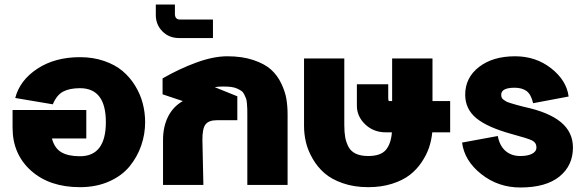

<svg xmlns="http://www.w3.org/2000/svg" viewBox="-20 -812 2558 843"><path d="M331.1 -424.8Q285.6 -424.8 257.3 -409.9Q229 -395 211.9 -354L46.9 -381.8Q66.9 -459.5 144 -510.3Q221.2 -561 331.1 -561Q388.7 -561 437 -544.4Q485.4 -527.8 518.1 -500.2Q550.8 -472.7 573.5 -435.5Q596.2 -398.4 606.7 -358.2Q617.2 -317.9 617.2 -275.9Q617.2 -222.7 600.1 -173.1Q583 -123.5 549.3 -82Q515.6 -40.5 459.2 -15.4Q402.8 9.8 331.1 9.8Q197.3 9.8 116.2 -62.7Q35.2 -135.3 35.2 -251V-329.1H358.9V-204.1H208Q219.2 -161.6 249 -143.8Q278.8 -126 331.1 -126Q444.8 -126 444.8 -275.9Q444.8 -424.8 331.1 -424.8Z M664.1 -792H748V-751Q748 -726.1 771 -726.1H915V-645H765.6Q722.2 -645 693.1 -674.3Q664.1 -703.6 664.1 -746.1Z M693.8 -397.9V-467.8Q767.6 -510.3 842.5 -537.6Q917.5 -564.9 978 -564.9Q1043.5 -564.9 1092.8 -548.3Q1142.1 -531.7 1169.9 -506.6Q1197.8 -481.4 1214.8 -445.8Q1231.9 -410.2 1237.3 -378.2Q1242.7 -346.2 1242.7 -309.1V0H1065.9V-305.2Q1065.9 -323.7 1065.7 -333.3Q1065.4 -342.8 1064.2 -357.7Q1063 -372.6 1060.1 -380.1Q1057.1 -387.7 1052.2 -397.7Q1047.4 -407.7 1039.8 -412.8Q1032.2 -418 1021.2 -423.1Q1010.3 -428.2 995.1 -430.2Q980 -432.1 960.9 -432.1Q936 -432.1 922.9 -429.2L1022 -389.2V-284.2H932.6Q896.5 -284.2 882.3 -265.6Q868.2 -247.1 868.7 -196.8L873 0H695.8V-196.8Q695.8 -255.9 718 -300Q740.2 -344.2 782.7 -368.2Z M1546.9 -348.1V-441.9H1684.6V-381.8Q1684.6 -368.2 1688.5 -368.2H1701.7V-555.2H1878.9V-368.2H1956.5V-231H1877.9Q1874.5 -196.3 1863.8 -164.3Q1853 -132.3 1831.3 -99.9Q1809.6 -67.4 1778.8 -43.7Q1748 -20 1701.2 -5.1Q1654.3 9.8 1596.7 9.8Q1534.7 9.8 1484.9 -7.6Q1435.1 -24.9 1404.1 -52.2Q1373 -79.6 1352.3 -116Q1331.5 -152.3 1323.2 -187.7Q1314.9 -223.1 1314.9 -258.8V-555.2H1491.7V-263.2Q1491.7 -231.9 1495.6 -209.7Q1499.5 -187.5 1510 -167.5Q1520.5 -147.5 1542.2 -137.2Q1564 -127 1596.7 -127Q1651.4 -127 1674.1 -153.8Q1696.8 -180.7 1700.7 -231H1673.8Q1620.1 -231 1583.5 -265.9Q1546.9 -300.8 1546.9 -348.1Z M2241.7 -564.9Q2333 -564.9 2400.4 -511.7Q2467.8 -458.5 2476.6 -388.2L2320.8 -358.9Q2311.5 -398.4 2291.5 -412.6Q2271.5 -426.8 2239.7 -426.8Q2180.7 -426.8 2180.7 -396Q2180.7 -389.2 2182.6 -384Q2184.6 -378.9 2190.7 -374.3Q2196.8 -369.6 2202.6 -366.5Q2208.5 -363.3 2222.7 -358.9Q2236.8 -354.5 2247.6 -351.6Q2258.3 -348.6 2280.8 -342.8Q2389.2 -319.8 2442.4 -275.9Q2495.6 -231.9 2495.6 -164.1Q2495.6 -85 2436.3 -36.9Q2377 11.2 2264.6 11.2Q2167.5 11.2 2093.3 -47.4Q2019 -106 2008.8 -186L2165.5 -214.8Q2173.8 -171.4 2199.7 -149.2Q2225.6 -127 2264.6 -127Q2297.4 -127 2316.4 -137Q2335.4 -147 2335.4 -164.1Q2335.4 -185.5 2316.4 -195.1Q2297.4 -204.6 2231.4 -222.2Q2121.6 -252 2072 -292.5Q2022.5 -333 2022.5 -396Q2022.5 -471.2 2083.3 -518.1Q2144 -564.9 2241.7 -564.9Z"/></svg>

Font: LT Superior Black
Style: Regular
Weight: 900
Designer: Daniel Lyons
Foundry: LyonsType
Version: Version 2.005